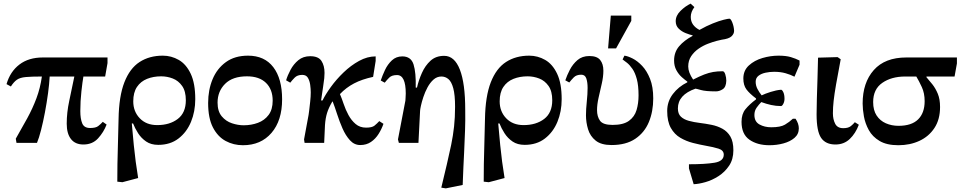

<svg xmlns="http://www.w3.org/2000/svg" viewBox="-20 -788 5298 1059"><path d="M440 9Q395 9 371.5 -21Q348 -51 348 -106Q348 -167 362 -232Q376 -297 390 -366H254Q252 -326 245 -274Q238 -222 228 -169Q218 -116 206.5 -71Q195 -26 184 0H71L67 -23Q101 -82 130.5 -136Q160 -190 181 -246Q202 -302 211 -366Q153 -366 121.5 -363Q90 -360 73 -348Q56 -336 40 -311L16 -324Q36 -393 87 -432Q138 -471 216 -471H573V-440L560 -366H440Q435 -338 429 -284Q423 -230 423 -175Q423 -133 433.5 -107.5Q444 -82 477 -82Q508 -82 521.5 -92.5Q535 -103 547 -116L568 -101Q552 -59 521 -25Q490 9 440 9Z M742 194 655 217 627 214Q627 114 630 25Q633 -64 634 -132Q636 -257 666 -334Q696 -411 750 -446Q804 -481 878 -481Q925 -481 966 -457.5Q1007 -434 1032 -381Q1057 -328 1057 -241Q1057 -173 1033.5 -116Q1010 -59 964.5 -24Q919 11 853 11Q813 11 786 -7.5Q759 -26 741.5 -53.5Q724 -81 714 -107H707Q713 -37 718 12.5Q723 62 728.5 103.5Q734 145 742 194ZM847 -98Q916 -98 960.5 -132Q1005 -166 1005 -235Q1005 -285 984.5 -314Q964 -343 933 -355Q902 -367 869 -367Q826 -367 791 -353Q756 -339 735.5 -308.5Q715 -278 715 -229Q715 -173 751 -135.5Q787 -98 847 -98Z M1320 13Q1268 13 1224.5 -10.5Q1181 -34 1154.5 -85Q1128 -136 1128 -220Q1128 -292 1152.5 -351Q1177 -410 1226 -445.5Q1275 -481 1348 -481Q1439 -481 1487.5 -417.5Q1536 -354 1536 -240Q1536 -123 1477.5 -55Q1419 13 1320 13ZM1324 -97Q1366 -97 1402.5 -110.5Q1439 -124 1461.5 -154Q1484 -184 1484 -233Q1484 -295 1447 -331Q1410 -367 1342 -367Q1263 -367 1221.5 -325.5Q1180 -284 1180 -222Q1180 -174 1203 -146.5Q1226 -119 1259.5 -108Q1293 -97 1324 -97Z M1768 0H1660L1657 -19L1679 -138Q1682 -151 1685 -176Q1688 -201 1691 -228.5Q1694 -256 1694 -278Q1694 -297 1691 -319.5Q1688 -342 1678.5 -358.5Q1669 -375 1647 -375Q1620 -375 1605 -359.5Q1590 -344 1581 -332L1558 -345Q1566 -372 1582.5 -403Q1599 -434 1625.5 -456Q1652 -478 1691 -478Q1736 -478 1753 -452Q1770 -426 1770 -386Q1770 -373 1768.5 -356.5Q1767 -340 1762.5 -312Q1758 -284 1751 -234H1759Q1775 -267 1805 -308.5Q1835 -350 1875 -388.5Q1915 -427 1960.5 -452Q2006 -477 2052 -477V-452L2038 -364Q1977 -351 1933 -328Q1889 -305 1855 -269Q1865 -246 1875.5 -214.5Q1886 -183 1902 -153.5Q1918 -124 1941.5 -104Q1965 -84 1999 -84Q2032 -84 2045.5 -95Q2059 -106 2072 -120L2095 -105Q2085 -76 2068 -49Q2051 -22 2026 -5Q2001 12 1967 12Q1934 12 1910 -14.5Q1886 -41 1869 -80Q1852 -119 1839 -159.5Q1826 -200 1815 -228H1813Q1793 -194 1784 -165Q1775 -136 1772.5 -98.5Q1770 -61 1768 0Z M2532 232 2439 251 2414 247Q2431 176 2444.5 119Q2458 62 2468.5 11Q2479 -40 2484.5 -90.5Q2490 -141 2490 -199Q2490 -265 2480 -301.5Q2470 -338 2453 -352Q2436 -366 2415 -366Q2390 -366 2371 -349Q2352 -332 2338 -306Q2324 -280 2315 -252.5Q2306 -225 2301.5 -204Q2297 -183 2297 -176L2288 0H2180L2175 -19L2216 -233Q2216 -237 2217 -249.5Q2218 -262 2218 -272Q2218 -374 2170 -374Q2141 -374 2127 -360Q2113 -346 2102 -332L2080 -344Q2089 -371 2103.5 -402Q2118 -433 2141.5 -455Q2165 -477 2199 -477Q2247 -477 2261 -432.5Q2275 -388 2273 -305H2280Q2289 -345 2307 -385.5Q2325 -426 2354.5 -453Q2384 -480 2430 -480Q2487 -480 2516.5 -404Q2546 -328 2546 -183Q2547 -123 2545 -69Q2543 -15 2540 51Q2538 89 2536 133Q2534 177 2532 232Z M2763 194 2676 217 2648 214Q2648 114 2651 25Q2654 -64 2655 -132Q2657 -257 2687 -334Q2717 -411 2771 -446Q2825 -481 2899 -481Q2946 -481 2987 -457.5Q3028 -434 3053 -381Q3078 -328 3078 -241Q3078 -173 3054.5 -116Q3031 -59 2985.5 -24Q2940 11 2874 11Q2834 11 2807 -7.5Q2780 -26 2762.5 -53.5Q2745 -81 2735 -107H2728Q2734 -37 2739 12.5Q2744 62 2749.5 103.5Q2755 145 2763 194ZM2868 -98Q2937 -98 2981.5 -132Q3026 -166 3026 -235Q3026 -285 3005.5 -314Q2985 -343 2954 -355Q2923 -367 2890 -367Q2847 -367 2812 -353Q2777 -339 2756.5 -308.5Q2736 -278 2736 -229Q2736 -173 2772 -135.5Q2808 -98 2868 -98Z M3353 12Q3296 12 3265.5 -12.5Q3235 -37 3223.5 -75Q3212 -113 3212 -152Q3212 -185 3216.5 -227.5Q3221 -270 3221 -303Q3221 -334 3214 -355Q3207 -376 3186 -376Q3159 -376 3144.5 -361Q3130 -346 3120 -333L3098 -345Q3107 -372 3123 -403Q3139 -434 3165 -456.5Q3191 -479 3231 -479Q3273 -479 3290.5 -457Q3308 -435 3308 -398Q3308 -365 3299 -326Q3290 -287 3281.5 -249Q3273 -211 3273 -181Q3273 -145 3289.5 -122Q3306 -99 3359 -99Q3418 -99 3449 -121.5Q3480 -144 3491 -181Q3502 -218 3502 -262Q3502 -316 3492.5 -351.5Q3483 -387 3468 -408.5Q3453 -430 3438.5 -441.5Q3424 -453 3414 -460L3424 -481Q3442 -479 3469 -465.5Q3496 -452 3522 -424.5Q3548 -397 3565.5 -353Q3583 -309 3583 -245Q3583 -173 3559 -115Q3535 -57 3484 -22.5Q3433 12 3353 12ZM3378 -521H3334L3349 -702H3462V-673Z M3806 228 3780 141V118Q3870 118 3921 109.5Q3972 101 3972 65Q3972 41 3943.5 32Q3915 23 3874 16Q3840 10 3802.5 0.5Q3765 -9 3732.5 -28Q3700 -47 3680 -82.5Q3660 -118 3660 -176Q3660 -228 3691 -269Q3722 -310 3771 -334V-338Q3758 -347 3740.5 -362.5Q3723 -378 3710.5 -401Q3698 -424 3698 -454Q3698 -500 3725.5 -532.5Q3753 -565 3800 -590V-593Q3783 -597 3761.5 -605.5Q3740 -614 3723.5 -630Q3707 -646 3707 -671Q3707 -702 3733.5 -728Q3760 -754 3789 -768L3810 -749Q3790 -722 3790 -695Q3790 -670 3802.5 -652.5Q3815 -635 3838 -623Q3877 -645 3912 -659Q3947 -673 3971.5 -679Q3996 -685 4003 -685Q4011 -685 4019.5 -663Q4028 -641 4029 -618Q4029 -601 4014.5 -587.5Q4000 -574 3961 -569Q3954 -568 3933 -562.5Q3912 -557 3885.5 -547Q3859 -537 3834 -520Q3809 -503 3792.5 -478.5Q3776 -454 3776 -421Q3776 -389 3803 -349Q3838 -367 3864 -377Q3890 -387 3913.5 -391Q3937 -395 3966 -395Q3975 -395 3980.5 -377.5Q3986 -360 3986 -343Q3985 -308 3966.5 -296Q3948 -284 3929 -284Q3872 -284 3846 -291.5Q3820 -299 3816 -299Q3719 -265 3719 -190Q3719 -160 3735.5 -144.5Q3752 -129 3779.5 -121.5Q3807 -114 3839.5 -110Q3872 -106 3904.5 -99.5Q3937 -93 3964.5 -78Q3992 -63 4008.5 -35Q4025 -7 4025 41Q4025 91 4001.5 126Q3978 161 3943 183.5Q3908 206 3871 216.5Q3834 227 3806 228Z M4224 13Q4157 13 4113.5 -17.5Q4070 -48 4070 -116Q4070 -159 4091.5 -185.5Q4113 -212 4150 -240V-245Q4114 -272 4097 -295Q4080 -318 4080 -355Q4080 -399 4110.5 -427Q4141 -455 4185.5 -468Q4230 -481 4274 -481Q4315 -481 4342 -473Q4369 -465 4390 -454V-431L4362 -365Q4341 -376 4313 -384Q4285 -392 4250 -392Q4226 -392 4202.5 -387Q4179 -382 4163.5 -370Q4148 -358 4148 -337Q4148 -316 4158 -297Q4168 -278 4181 -262Q4199 -271 4230.5 -281Q4262 -291 4288 -293Q4294 -293 4300.5 -279.5Q4307 -266 4307 -243Q4307 -228 4300.5 -215.5Q4294 -203 4288 -203Q4260 -203 4233 -209Q4206 -215 4179 -225Q4166 -212 4153.5 -194.5Q4141 -177 4141 -154Q4141 -117 4169 -101.5Q4197 -86 4234 -86Q4285 -86 4309.5 -100.5Q4334 -115 4353 -133H4368Q4386 -106 4386 -80Q4386 -48 4362 -27.5Q4338 -7 4301 3Q4264 13 4224 13Z M4588 9Q4534 9 4509 -27.5Q4484 -64 4484 -157Q4484 -192 4485.5 -244Q4487 -296 4489 -355.5Q4491 -415 4492 -470L4600 -473L4617 -461Q4601 -377 4591.5 -322.5Q4582 -268 4578 -231.5Q4574 -195 4574 -163Q4574 -130 4586.5 -105.5Q4599 -81 4631 -81Q4659 -81 4673 -92.5Q4687 -104 4695 -114L4717 -100Q4699 -52 4667 -21.5Q4635 9 4588 9Z M4935 13Q4871 13 4831.5 -10.5Q4792 -34 4772 -70.5Q4752 -107 4745 -146Q4738 -185 4738 -217Q4738 -332 4799.5 -401.5Q4861 -471 4979 -471H5258V-438L5245 -366H5090V-362Q5105 -345 5122.5 -323Q5140 -301 5152.5 -271Q5165 -241 5165 -198Q5165 -129 5134 -82Q5103 -35 5051 -11Q4999 13 4935 13ZM5034 -366H4973Q4897 -366 4846.5 -331Q4796 -296 4796 -225Q4796 -180 4815 -151Q4834 -122 4866 -108Q4898 -94 4936 -94Q5008 -94 5044 -129.5Q5080 -165 5080 -230Q5080 -274 5064.5 -307.5Q5049 -341 5034 -366Z"/></svg>

Font: STIX Two Text SemiBold
Style: Regular
Weight: 600
Designer: Ross Mills, John Hudson & Paul Hanslow, Tiro Typeworks Ltd; with prior portions MicroPress Inc., and Coen Hoffman.
Foundry: Tiro Typeworks Ltd
Version: Version 2.13 b171